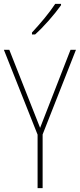

<svg xmlns="http://www.w3.org/2000/svg" viewBox="-20 -971 412 991"><path d="M295 -944V-951H265C232 -901 190 -852 145 -803V-793H161C205 -832 261 -896 295 -944ZM187 -311 28 -714H0L174 -276V0H200V-277L372 -714H344Z"/></svg>

Font: Noto Sans Condensed Thin
Style: Regular
Weight: 100
Width: 3
Designer: Monotype Design Team
Foundry: Monotype Imaging Inc.
Version: Version 2.013